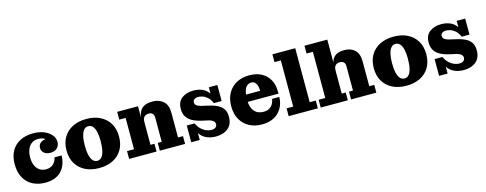

<svg xmlns="http://www.w3.org/2000/svg" viewBox="-27 -1358 5182 2048"><g transform="rotate(-15 2564.0 -334.0)"><path d="M292 14Q213 14 152.5 -17.5Q92 -49 58 -110.5Q24 -172 24 -260Q24 -347 58.5 -407Q93 -467 155 -498Q217 -529 300 -529L336 -457Q290 -457 260.5 -434.5Q231 -412 216.5 -373.5Q202 -335 202 -286Q202 -238 217.5 -201Q233 -164 263 -143Q293 -122 335 -122Q361 -122 381.5 -130Q402 -138 416.5 -152Q431 -166 440.5 -184Q450 -202 453 -222H532Q531 -170 515 -126.5Q499 -83 469 -51.5Q439 -20 394.5 -3Q350 14 292 14ZM425 -280Q382 -280 356 -301.5Q330 -323 330 -358Q330 -399 362 -418.5Q394 -438 449 -438L450 -387Q441 -407 426 -423Q411 -439 389 -448Q367 -457 336 -457L300 -529Q365 -529 416.5 -508Q468 -487 497.5 -452Q527 -417 527 -375Q527 -332 499.5 -306Q472 -280 425 -280Z M886 12Q799 12 734 -20.5Q669 -53 632.5 -113.5Q596 -174 596 -259Q596 -344 632.5 -404.5Q669 -465 734 -497.5Q799 -530 886 -530Q973 -530 1038 -497.5Q1103 -465 1139.5 -404.5Q1176 -344 1176 -259Q1176 -174 1139.5 -113Q1103 -52 1038 -20Q973 12 886 12ZM886 -68Q915 -68 934.5 -90.5Q954 -113 964 -157.5Q974 -202 974 -266Q974 -325 964 -366Q954 -407 934.5 -428.5Q915 -450 886 -450Q857 -450 837.5 -427.5Q818 -405 808 -362.5Q798 -320 798 -259Q798 -197 808 -154.5Q818 -112 837.5 -90Q857 -68 886 -68Z M1557 0V-86H1601V-353Q1601 -383 1586 -398Q1571 -413 1545 -413Q1527 -413 1511.5 -406.5Q1496 -400 1486.5 -383.5Q1477 -367 1477 -337L1451 -336Q1451 -394 1465 -437Q1479 -480 1514.5 -503.5Q1550 -527 1616 -527Q1687 -527 1734 -486.5Q1781 -446 1781 -358V-86H1836V0ZM1218 0V-86H1295V-432H1225V-518H1455V-359L1477 -363V-86H1521V0Z M2176 9Q2120 9 2073.5 -11.5Q2027 -32 1998.5 -75Q1970 -118 1967 -185H1990Q2012 -140 2040 -115.5Q2068 -91 2095.5 -81Q2123 -71 2145 -71Q2177 -71 2193.5 -84Q2210 -97 2210 -120Q2210 -135 2201 -146.5Q2192 -158 2175 -166.5Q2158 -175 2132 -180L2081 -191Q2018 -205 1975 -227Q1932 -249 1910 -284.5Q1888 -320 1888 -372Q1888 -451 1939.5 -489Q1991 -527 2067 -527Q2119 -527 2163 -509Q2207 -491 2235.5 -450Q2264 -409 2267 -341H2245Q2226 -386 2199 -409Q2172 -432 2145.5 -440Q2119 -448 2100 -448Q2074 -448 2057.5 -436.5Q2041 -425 2041 -402Q2041 -387 2049.5 -376.5Q2058 -366 2074.5 -358.5Q2091 -351 2116 -345L2166 -334Q2228 -321 2272 -301Q2316 -281 2339.5 -247.5Q2363 -214 2363 -159Q2363 -76 2311 -33.5Q2259 9 2176 9ZM1904 0V-185H1967L1998 -136V0ZM2267 -341 2237 -390V-518H2331V-341Z M2684 12Q2605 12 2544.5 -20.5Q2484 -53 2449.5 -113.5Q2415 -174 2415 -259Q2415 -344 2449.5 -404.5Q2484 -465 2544.5 -497.5Q2605 -530 2684 -530L2688 -450Q2661 -450 2640.5 -434Q2620 -418 2608.5 -380.5Q2597 -343 2597 -276Q2597 -201 2632.5 -157.5Q2668 -114 2735 -114Q2773 -114 2798.5 -129Q2824 -144 2838.5 -169.5Q2853 -195 2857 -224H2936Q2936 -176 2919.5 -133.5Q2903 -91 2871.5 -58Q2840 -25 2793 -6.5Q2746 12 2684 12ZM2505 -260V-340H2756L2937 -287V-260ZM2756 -340Q2756 -374 2748 -398.5Q2740 -423 2725 -436.5Q2710 -450 2688 -450L2684 -530Q2766 -530 2822 -498.5Q2878 -467 2907.5 -412.5Q2937 -358 2937 -287Z M2980 0V-86H3053V-596H2983V-682H3235V-86H3302V0Z M3334 0V-86H3407V-596H3337V-682H3589V-86H3633V0ZM3669 0V-86H3713V-355Q3713 -385 3697.5 -400Q3682 -415 3656 -415Q3638 -415 3623 -408.5Q3608 -402 3598.5 -385.5Q3589 -369 3589 -339L3579 -338Q3579 -396 3591.5 -438.5Q3604 -481 3638 -504Q3672 -527 3735 -527Q3806 -527 3849.5 -486.5Q3893 -446 3893 -358V-86H3948V0Z M4279 12Q4192 12 4127 -20.5Q4062 -53 4025.5 -113.5Q3989 -174 3989 -259Q3989 -344 4025.5 -404.5Q4062 -465 4127 -497.5Q4192 -530 4279 -530Q4366 -530 4431 -497.5Q4496 -465 4532.5 -404.5Q4569 -344 4569 -259Q4569 -174 4532.5 -113Q4496 -52 4431 -20Q4366 12 4279 12ZM4279 -68Q4308 -68 4327.5 -90.5Q4347 -113 4357 -157.5Q4367 -202 4367 -266Q4367 -325 4357 -366Q4347 -407 4327.5 -428.5Q4308 -450 4279 -450Q4250 -450 4230.5 -427.5Q4211 -405 4201 -362.5Q4191 -320 4191 -259Q4191 -197 4201 -154.5Q4211 -112 4230.5 -90Q4250 -68 4279 -68Z M4913 9Q4857 9 4810.5 -11.5Q4764 -32 4735.5 -75Q4707 -118 4704 -185H4727Q4749 -140 4777 -115.5Q4805 -91 4832.5 -81Q4860 -71 4882 -71Q4914 -71 4930.5 -84Q4947 -97 4947 -120Q4947 -135 4938 -146.5Q4929 -158 4912 -166.5Q4895 -175 4869 -180L4818 -191Q4755 -205 4712 -227Q4669 -249 4647 -284.5Q4625 -320 4625 -372Q4625 -451 4676.5 -489Q4728 -527 4804 -527Q4856 -527 4900 -509Q4944 -491 4972.5 -450Q5001 -409 5004 -341H4982Q4963 -386 4936 -409Q4909 -432 4882.5 -440Q4856 -448 4837 -448Q4811 -448 4794.5 -436.5Q4778 -425 4778 -402Q4778 -387 4786.5 -376.5Q4795 -366 4811.5 -358.5Q4828 -351 4853 -345L4903 -334Q4965 -321 5009 -301Q5053 -281 5076.5 -247.5Q5100 -214 5100 -159Q5100 -76 5048 -33.5Q4996 9 4913 9ZM4641 0V-185H4704L4735 -136V0ZM5004 -341 4974 -390V-518H5068V-341Z"/></g></svg>

Font: Montagu Slab
Style: Bold
Weight: 700
Designer: Florian Karsten
Foundry: Florian Karsten
Version: Version 1.000